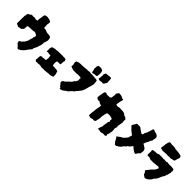

<svg xmlns="http://www.w3.org/2000/svg" viewBox="238 -1968 3282 3282"><g transform="rotate(45 1879.5 -326.5)"><path d="M627 -422Q626 -415 625 -408.5Q624 -402 622 -394Q618 -380 613 -366Q608 -352 603 -336Q604 -332 604.5 -326Q605 -320 605 -315Q606 -310 604.5 -304.5Q603 -299 601 -294Q600 -291 599.5 -287Q599 -283 599 -279Q597 -271 596 -268Q592 -261 589.5 -252.5Q587 -244 585 -236Q584 -224 578.5 -213.5Q573 -203 570 -192Q567 -188 564 -184Q561 -180 558 -175V-168Q555 -164 552.5 -161Q550 -158 546 -153V-145Q550 -135 544 -124Q542 -120 539 -116.5Q536 -113 532 -109Q501 -73 477 -36Q465 -17 449 -2.5Q433 12 416 26Q414 29 410.5 31Q407 33 404 35Q400 36 396.5 37Q393 38 391 39Q384 43 379.5 48Q375 53 367 52Q363 49 357.5 46Q352 43 347 40Q344 35 341 30Q338 25 335 22Q332 18 328 15.5Q324 13 321 10Q317 7 314.5 3Q312 -1 308 -3Q305 -6 302 -8Q299 -10 297 -12Q294 -15 291 -19.5Q288 -24 289 -28Q291 -32 287 -35.5Q283 -39 282 -43Q281 -48 283 -55Q285 -62 289 -66Q291 -68 298 -69.5Q305 -71 307 -75Q311 -76 315.5 -80Q320 -84 323 -84Q326 -89 328 -90Q330 -91 332 -95Q338 -104 344 -110Q349 -114 354 -116.5Q359 -119 360 -125Q361 -129 363 -132Q365 -135 367 -138Q373 -145 377 -153.5Q381 -162 385 -170Q390 -178 391 -184Q393 -194 395 -202.5Q397 -211 399 -220Q401 -227 404 -233Q407 -239 409 -246Q411 -258 412.5 -265Q414 -272 415 -283Q419 -287 420.5 -294.5Q422 -302 424 -305Q425 -307 425.5 -308.5Q426 -310 428 -312Q426 -316 425 -321Q424 -326 423 -331Q416 -338 408.5 -343.5Q401 -349 391 -351Q387 -351 385 -354Q376 -362 365.5 -360.5Q355 -359 344 -359Q338 -359 332 -355Q328 -351 320.5 -353.5Q313 -356 307 -353Q294 -353 283.5 -352Q273 -351 259 -351Q249 -351 239 -349.5Q229 -348 220 -348Q210 -348 206.5 -340.5Q203 -333 202 -328Q201 -321 201.5 -314Q202 -307 201 -300V-282Q198 -278 195 -273Q192 -268 193 -262Q191 -260 187.5 -257.5Q184 -255 181 -253Q179 -251 177 -247.5Q175 -244 173 -240Q157 -230 138.5 -229Q120 -228 103 -222Q79 -230 54 -243Q51 -244 46 -251Q46 -254 45.5 -257.5Q45 -261 45 -263Q46 -286 45.5 -308.5Q45 -331 46 -353V-371Q46 -376 45.5 -381Q45 -386 46 -390Q48 -398 48 -406.5Q48 -415 47 -423Q44 -438 55 -452Q54 -454 54 -457.5Q54 -461 53 -465Q55 -471 57.5 -477.5Q60 -484 61 -490Q62 -492 63.5 -494.5Q65 -497 66 -498Q70 -503 76 -502.5Q82 -502 86 -505Q96 -511 103 -516Q106 -522 106 -523Q107 -524 107 -525Q107 -526 108 -526Q120 -529 132 -531.5Q144 -534 155 -529Q166 -530 175 -531Q184 -532 193 -534Q201 -531 210 -528.5Q219 -526 228 -523Q253 -528 256 -531Q258 -532 259.5 -533Q261 -534 262 -535Q262 -537 262.5 -538.5Q263 -540 263 -541Q259 -557 261.5 -573Q264 -589 268 -605Q269 -610 270 -615.5Q271 -621 271 -626Q271 -637 273 -648Q275 -659 279 -670Q281 -673 281.5 -676.5Q282 -680 283 -683Q290 -688 297.5 -689.5Q305 -691 312 -692Q319 -694 325 -694.5Q331 -695 338 -696Q347 -696 355.5 -692.5Q364 -689 374 -690H377Q388 -686 400 -682Q412 -678 424 -673Q428 -666 429 -658.5Q430 -651 432 -643Q431 -640 430.5 -637Q430 -634 430 -631Q429 -624 427 -617.5Q425 -611 424 -604V-598Q425 -588 425.5 -578.5Q426 -569 427 -559Q427 -552 427 -545.5Q427 -539 428 -531Q429 -529 429.5 -527Q430 -525 431 -523Q437 -520 442.5 -520Q448 -520 453 -520Q459 -519 464.5 -519Q470 -519 476 -519Q481 -515 487 -511Q493 -507 500 -507Q503 -507 507 -505Q518 -500 529.5 -498Q541 -496 553 -497Q574 -497 593 -491Q596 -490 598.5 -489Q601 -488 605 -486Q607 -485 610 -483.5Q613 -482 614 -480Q621 -467 622.5 -454Q624 -441 627 -428Z M1132 -55Q1134 -47 1126 -44Q1123 -40 1117 -38Q1113 -37 1108.5 -36Q1104 -35 1099 -33Q1088 -29 1077 -26Q1066 -23 1054 -24Q1047 -25 1039.5 -24Q1032 -23 1025 -23Q1008 -22 993.5 -19Q979 -16 962 -16Q959 -16 954 -15Q949 -14 947 -13Q944 -14 937.5 -14.5Q931 -15 927 -16Q915 -15 905.5 -15Q896 -15 884 -15Q880 -14 876 -12Q869 -14 862 -16.5Q855 -19 847 -20Q834 -22 820.5 -22.5Q807 -23 794 -18Q789 -17 782 -18Q775 -21 767 -20.5Q759 -20 751 -18Q748 -17 744.5 -16.5Q741 -16 736 -17Q730 -20 726 -25.5Q722 -31 716 -32Q713 -37 712.5 -40.5Q712 -44 712 -47Q713 -51 714.5 -54.5Q716 -58 717 -62Q718 -65 716.5 -69Q715 -73 716 -76Q716 -82 717 -95Q718 -108 718 -113Q719 -119 719.5 -122.5Q720 -126 721 -131Q723 -133 725 -136Q727 -139 728 -140Q733 -144 739 -145Q745 -146 750 -150Q756 -150 761 -147.5Q766 -145 771 -145Q773 -145 776.5 -145.5Q780 -146 781 -147Q785 -149 788 -150.5Q791 -152 795 -153Q800 -153 804.5 -152.5Q809 -152 813 -152Q824 -152 830 -153Q836 -154 840 -161Q842 -170 841 -170Q840 -170 845 -177Q844 -181 843.5 -183Q843 -185 842 -189Q844 -192 845 -196.5Q846 -201 847 -205Q847 -210 846.5 -213.5Q846 -217 845 -223Q845 -226 843 -228.5Q841 -231 842 -233Q844 -240 842.5 -241.5Q841 -243 841 -248L843 -263Q831 -267 819 -267Q809 -267 798.5 -268Q788 -269 777 -273Q770 -275 764 -273Q760 -273 757 -271.5Q754 -270 750 -270Q744 -268 742 -275Q741 -280 742 -283Q743 -286 744 -290Q746 -298 746.5 -304.5Q747 -311 744 -319Q740 -336 746 -355Q748 -360 749.5 -365Q751 -370 753 -375Q756 -388 770 -390Q771 -390 772 -390.5Q773 -391 774 -391Q786 -392 797.5 -395.5Q809 -399 819 -404Q830 -400 841.5 -401.5Q853 -403 864 -406Q877 -409 891 -408.5Q905 -408 918 -409Q922 -410 926 -409.5Q930 -409 934 -409H977Q984 -409 990 -409.5Q996 -410 1002 -408Q1010 -407 1018 -407.5Q1026 -408 1033 -409H1040Q1046 -408 1052 -405.5Q1058 -403 1065 -401Q1073 -395 1074 -386Q1075 -377 1079 -370Q1080 -362 1076.5 -356.5Q1073 -351 1071 -346Q1070 -339 1071 -331Q1072 -323 1072 -316Q1071 -310 1069 -299Q1067 -288 1065 -282Q1063 -276 1057 -276Q1055 -276 1053 -275.5Q1051 -275 1049 -276Q1041 -280 1033 -278.5Q1025 -277 1017 -277Q1013 -278 1012 -276Q1011 -274 1007 -274Q1000 -274 992 -276Q988 -271 987 -266Q986 -261 984 -256Q983 -252 983.5 -248.5Q984 -245 983 -240Q981 -235 982 -232Q983 -229 981 -224Q983 -212 984 -207.5Q985 -203 986 -197Q986 -193 985 -189Q984 -185 985 -179Q988 -173 995 -173Q1001 -172 1004 -172Q1007 -172 1014 -171Q1019 -171 1023.5 -171Q1028 -171 1033 -170Q1038 -169 1043.5 -169.5Q1049 -170 1054 -168Q1059 -167 1063.5 -167.5Q1068 -168 1072 -167Q1074 -167 1079.5 -167.5Q1085 -168 1086 -167Q1093 -164 1096.5 -162.5Q1100 -161 1107 -159Q1111 -159 1116 -154Q1119 -148 1118.5 -141Q1118 -134 1119 -128Q1119 -126 1123 -122.5Q1127 -119 1127 -114Q1129 -109 1129 -98Q1129 -87 1130 -82Q1131 -73 1131 -67Q1131 -61 1132 -55Z M1855 -621Q1854 -614 1849.5 -608.5Q1845 -603 1840 -598Q1837 -593 1834.5 -587Q1832 -581 1829 -575Q1825 -571 1820 -568Q1815 -565 1810 -561Q1808 -561 1807 -560.5Q1806 -560 1805 -560Q1792 -565 1780 -564.5Q1768 -564 1756 -560Q1749 -556 1740.5 -556.5Q1732 -557 1724 -559Q1718 -561 1711.5 -563.5Q1705 -566 1700 -572Q1700 -574 1700.5 -576Q1701 -578 1701 -580Q1702 -582 1704 -585Q1706 -588 1706 -589Q1705 -606 1708 -623Q1711 -640 1711 -656Q1711 -663 1710 -669Q1709 -675 1708 -682Q1712 -690 1717.5 -698Q1723 -706 1723 -715Q1731 -719 1732 -719Q1752 -720 1772.5 -723Q1793 -726 1813 -728H1833Q1842 -728 1848 -721Q1849 -714 1849 -706Q1849 -698 1852 -690Q1855 -680 1852.5 -671.5Q1850 -663 1853 -654Q1855 -646 1856 -637.5Q1857 -629 1855 -621ZM1657 -666Q1657 -650 1658 -634.5Q1659 -619 1655 -604Q1654 -600 1654 -595.5Q1654 -591 1654 -587Q1653 -585 1651.5 -583.5Q1650 -582 1648 -580Q1646 -577 1640 -573Q1629 -572 1617.5 -572Q1606 -572 1594 -570L1566 -560Q1560 -562 1554 -562.5Q1548 -563 1543 -568Q1540 -578 1539.5 -587.5Q1539 -597 1538 -610Q1537 -612 1535.5 -615Q1534 -618 1532 -622Q1528 -633 1527 -643.5Q1526 -654 1530 -665Q1533 -669 1531 -677Q1531 -680 1530.5 -682Q1530 -684 1529 -688Q1531 -692 1532.5 -696.5Q1534 -701 1537 -705Q1539 -710 1540.5 -713Q1542 -716 1543 -720Q1577 -730 1603.5 -725.5Q1630 -721 1646 -707Q1648 -700 1651 -693.5Q1654 -687 1655 -680Q1657 -676 1657 -672.5Q1657 -669 1657 -666ZM1711 -455Q1710 -443 1708 -430.5Q1706 -418 1703 -407Q1698 -384 1691 -366Q1684 -351 1681 -334Q1680 -324 1677 -313.5Q1674 -303 1670 -292Q1668 -286 1668 -283Q1664 -268 1658.5 -254.5Q1653 -241 1645 -228Q1642 -224 1640 -219.5Q1638 -215 1634 -212Q1632 -209 1629.5 -206.5Q1627 -204 1625 -201Q1614 -185 1601 -170Q1588 -155 1574 -140Q1571 -136 1567.5 -131Q1564 -126 1560 -118Q1538 -105 1519.5 -85Q1501 -65 1484 -43Q1480 -41 1476 -38.5Q1472 -36 1468 -33Q1459 -30 1451 -26Q1449 -23 1446 -19Q1443 -15 1439 -12Q1432 -5 1423.5 -2Q1415 1 1411 9Q1395 16 1379 21Q1373 22 1367.5 23Q1362 24 1356 25Q1348 25 1349 16Q1350 14 1351 11.5Q1352 9 1353 7Q1348 4 1342.5 1.5Q1337 -1 1332 -5L1318 -22Q1314 -30 1308.5 -37.5Q1303 -45 1296 -51Q1291 -54 1288.5 -59Q1286 -64 1284 -69Q1286 -78 1287.5 -86.5Q1289 -95 1292 -102Q1297 -107 1303.5 -110.5Q1310 -114 1316 -117Q1325 -122 1332.5 -128Q1340 -134 1347 -143Q1355 -153 1364.5 -160.5Q1374 -168 1381 -178Q1382 -180 1384 -181Q1386 -182 1387 -183Q1397 -186 1403.5 -194Q1410 -202 1416 -209Q1423 -220 1430 -228Q1432 -232 1433 -237Q1434 -242 1435 -247Q1441 -247 1448 -250Q1455 -252 1458 -262Q1462 -274 1471 -286Q1473 -292 1474.5 -299.5Q1476 -307 1477 -314Q1475 -319 1475.5 -322.5Q1476 -326 1474 -329Q1473 -334 1475 -338.5Q1477 -343 1478 -347Q1479 -355 1471 -360Q1463 -365 1455 -366Q1441 -366 1427 -366.5Q1413 -367 1399 -367Q1390 -368 1382 -365Q1374 -362 1366 -363Q1359 -361 1351.5 -362.5Q1344 -364 1336 -366Q1323 -360 1307 -362Q1294 -364 1281 -366.5Q1268 -369 1256 -375Q1251 -377 1245 -378.5Q1239 -380 1234 -383Q1227 -384 1224 -390Q1224 -391 1223.5 -391.5Q1223 -392 1223 -393Q1232 -420 1223 -445Q1216 -463 1216 -486Q1218 -491 1220 -497Q1222 -503 1224 -508Q1235 -513 1245.5 -515Q1256 -517 1265 -524Q1278 -524 1290 -526Q1302 -528 1315 -529Q1319 -529 1323 -527.5Q1327 -526 1331 -527Q1345 -530 1358.5 -530.5Q1372 -531 1386 -528Q1391 -530 1394.5 -531.5Q1398 -533 1402 -535Q1408 -534 1414.5 -533Q1421 -532 1427 -535Q1434 -537 1441 -537.5Q1448 -538 1454 -537Q1458 -538 1462 -536.5Q1466 -535 1470 -536Q1481 -538 1492 -538.5Q1503 -539 1514 -543Q1521 -542 1528 -540Q1535 -538 1542 -537H1572Q1580 -538 1588.5 -537.5Q1597 -537 1604 -535Q1609 -533 1614.5 -534.5Q1620 -536 1626 -536Q1631 -535 1636.5 -533Q1642 -531 1648 -529Q1650 -530 1652.5 -530Q1655 -530 1656 -530Q1661 -531 1665 -531.5Q1669 -532 1673 -531Q1675 -530 1676.5 -529.5Q1678 -529 1679 -529Q1685 -528 1690.5 -525.5Q1696 -523 1702 -521Q1705 -514 1705 -505.5Q1705 -497 1706 -489Q1707 -480 1708.5 -472Q1710 -464 1711 -455Z M2521 -325Q2520 -310 2515.5 -295Q2511 -280 2511 -263Q2511 -260 2509.5 -256.5Q2508 -253 2507 -251Q2506 -247 2506 -243.5Q2506 -240 2506 -237Q2506 -227 2506.5 -216.5Q2507 -206 2508 -195Q2506 -191 2503.5 -184Q2501 -177 2499 -171Q2494 -155 2498 -141Q2502 -131 2502 -118.5Q2502 -106 2502 -95Q2503 -94 2502.5 -92Q2502 -90 2502 -87Q2498 -74 2494 -59Q2490 -44 2491 -29Q2489 -25 2486.5 -21.5Q2484 -18 2482 -14Q2481 -10 2480 -6Q2479 -2 2477 1Q2481 11 2487 21Q2484 23 2482.5 26Q2481 29 2479 31Q2477 34 2476 37.5Q2475 41 2472 43Q2457 46 2450.5 45.5Q2444 45 2422 41Q2412 43 2401.5 47.5Q2391 52 2380 51Q2377 49 2374 51Q2371 53 2367 55Q2366 54 2364 54.5Q2362 55 2361 54Q2348 49 2335 46.5Q2322 44 2308 48Q2305 49 2298 39Q2303 22 2307.5 4.5Q2312 -13 2322 -28Q2323 -30 2323.5 -32Q2324 -34 2324 -36Q2324 -45 2324.5 -54.5Q2325 -64 2326 -72Q2329 -80 2329.5 -88.5Q2330 -97 2332 -106Q2335 -117 2336 -129Q2337 -141 2338 -152Q2343 -160 2346.5 -167Q2350 -174 2354 -182Q2360 -192 2346 -197Q2345 -198 2343 -198Q2343 -198 2345 -205Q2347 -212 2349 -216Q2350 -223 2348.5 -230Q2347 -237 2340 -243Q2336 -245 2329 -247Q2322 -249 2316 -251Q2295 -258 2270 -258Q2263 -257 2256.5 -258Q2250 -259 2243 -258Q2221 -258 2215 -238Q2214 -225 2209 -214Q2204 -203 2205 -189Q2202 -183 2200 -177Q2198 -171 2198 -163Q2198 -154 2195.5 -145Q2193 -136 2197 -126Q2197 -124 2196.5 -121.5Q2196 -119 2196 -116Q2195 -106 2193.5 -97.5Q2192 -89 2191 -78Q2186 -67 2182.5 -54.5Q2179 -42 2180 -28Q2173 -14 2162 -9.5Q2151 -5 2138 -5Q2128 -7 2121 -9L2076 5Q2065 2 2054 0Q2043 -2 2032 -5Q2032 -5 2031.5 -5.5Q2031 -6 2029 -7Q2029 -9 2028 -11.5Q2027 -14 2027 -15Q2026 -32 2026.5 -49Q2027 -66 2031 -83Q2033 -90 2032 -95Q2032 -111 2035.5 -126Q2039 -141 2039 -155Q2038 -157 2038.5 -159Q2039 -161 2039 -162Q2043 -180 2045.5 -197.5Q2048 -215 2052 -232Q2053 -242 2053.5 -252Q2054 -262 2055 -271Q2053 -278 2044 -277Q2041 -276 2041 -276.5Q2041 -277 2037 -276L2030 -277Q2029 -282 2028 -282.5Q2027 -283 2022 -282Q2009 -282 2002 -292Q2001 -294 2000 -296.5Q1999 -299 1997 -300Q1994 -302 1991.5 -303Q1989 -304 1987 -304Q1983 -304 1977.5 -302.5Q1972 -301 1967 -300Q1961 -302 1954.5 -304Q1948 -306 1941 -307Q1934 -309 1928.5 -313Q1923 -317 1918 -322Q1911 -330 1913 -340Q1915 -349 1916 -358.5Q1917 -368 1917 -377Q1917 -381 1918.5 -385Q1920 -389 1921 -393Q1922 -396 1922.5 -398.5Q1923 -401 1923 -402Q1922 -417 1926.5 -431Q1931 -445 1933 -459Q1935 -466 1937.5 -472Q1940 -478 1945 -483Q1952 -487 1959.5 -486Q1967 -485 1974 -486Q1980 -485 1983.5 -481Q1987 -477 1992 -474H2004Q2012 -475 2019 -476Q2026 -477 2033 -478L2044 -475Q2048 -475 2050 -476Q2058 -479 2065.5 -482Q2073 -485 2082 -489Q2083 -491 2084 -494.5Q2085 -498 2086 -500Q2088 -510 2089 -519.5Q2090 -529 2092 -537Q2094 -542 2093.5 -547.5Q2093 -553 2093 -558Q2094 -561 2095 -565Q2096 -569 2097 -573Q2095 -579 2093.5 -584Q2092 -589 2090 -593Q2092 -599 2096.5 -603Q2101 -607 2104 -612Q2108 -617 2110.5 -622.5Q2113 -628 2116 -633Q2120 -635 2123.5 -637Q2127 -639 2131 -642Q2137 -641 2144 -639.5Q2151 -638 2158 -639Q2164 -640 2169.5 -638Q2175 -636 2180 -635Q2193 -633 2197.5 -630.5Q2202 -628 2216 -620Q2220 -617 2222 -615.5Q2224 -614 2229 -613Q2235 -613 2239 -613.5Q2243 -614 2250 -612Q2255 -606 2253 -600Q2249 -585 2245 -569.5Q2241 -554 2237 -538Q2236 -534 2235 -530Q2234 -526 2235 -521Q2235 -512 2233 -504.5Q2231 -497 2228 -489Q2227 -482 2228 -475Q2228 -474 2229.5 -471Q2231 -468 2234 -467Q2258 -457 2280 -463Q2288 -466 2296 -467.5Q2304 -469 2313 -470Q2325 -469 2337 -467.5Q2349 -466 2362 -467Q2368 -468 2374 -467.5Q2380 -467 2387 -466Q2396 -465 2406 -462.5Q2416 -460 2423 -458Q2434 -454 2441.5 -445.5Q2449 -437 2457 -431L2477 -430Q2499 -417 2518 -400Q2515 -380 2516 -362Q2516 -354 2518 -344.5Q2520 -335 2521 -325Z M2712 33Q2708 34 2703.5 35Q2699 36 2694 33Q2680 19 2667.5 2Q2655 -15 2647 -35Q2642 -44 2635.5 -52Q2629 -60 2625 -70Q2623 -75 2619 -78.5Q2615 -82 2610 -85Q2624 -93 2636.5 -101.5Q2649 -110 2659 -120Q2670 -129 2683 -135Q2699 -140 2711 -149.5Q2723 -159 2733 -171Q2742 -182 2750.5 -192Q2759 -202 2767 -212L2775 -228Q2773 -230 2776 -236Q2779 -242 2777 -243Q2778 -252 2782.5 -259.5Q2787 -267 2790 -274Q2789 -283 2784 -289.5Q2779 -296 2773 -300Q2750 -313 2728 -335Q2725 -340 2718 -343Q2712 -346 2708.5 -351Q2705 -356 2701 -360Q2683 -379 2663 -398Q2663 -406 2667.5 -412.5Q2672 -419 2673 -427Q2684 -441 2692.5 -456Q2701 -471 2709 -485Q2717 -490 2725.5 -488Q2734 -486 2741 -488Q2751 -483 2765 -488Q2778 -492 2792 -483Q2802 -477 2815 -467Q2831 -453 2849.5 -442Q2868 -431 2887 -419Q2892 -420 2895 -420.5Q2898 -421 2902 -421Q2904 -427 2907 -432.5Q2910 -438 2913 -444Q2912 -447 2912 -450.5Q2912 -454 2912 -458Q2920 -472 2927 -485.5Q2934 -499 2941 -513Q2946 -533 2953.5 -552Q2961 -571 2964 -590Q2967 -606 2978 -619Q2989 -625 2997 -619Q3021 -603 3050 -601Q3053 -601 3055.5 -600.5Q3058 -600 3061 -600Q3063 -599 3065 -597.5Q3067 -596 3070 -595Q3100 -582 3110 -551Q3109 -542 3109 -533Q3109 -524 3106 -514Q3103 -510 3103 -504Q3104 -479 3092 -457Q3089 -454 3086 -451.5Q3083 -449 3080 -446Q3077 -438 3074.5 -430.5Q3072 -423 3070 -415Q3067 -408 3064 -402Q3061 -396 3056 -391Q3054 -387 3052 -383.5Q3050 -380 3048 -376Q3044 -365 3039.5 -354Q3035 -343 3030 -331V-320Q3032 -319 3031.5 -318Q3031 -317 3031 -317H3045Q3059 -308 3071.5 -298.5Q3084 -289 3097 -281Q3102 -275 3105.5 -269Q3109 -263 3112 -258Q3120 -240 3117 -222Q3115 -207 3113 -192.5Q3111 -178 3106 -163Q3086 -157 3076 -137Q3072 -130 3068.5 -124Q3065 -118 3061 -112Q3059 -108 3055.5 -106Q3052 -104 3048 -100Q3038 -102 3029 -105.5Q3020 -109 3012 -114Q2994 -125 2977 -137.5Q2960 -150 2947 -166Q2945 -168 2942.5 -168.5Q2940 -169 2938 -170Q2937 -171 2936 -170.5Q2935 -170 2933 -170Q2921 -157 2911.5 -141.5Q2902 -126 2886 -114Q2881 -113 2875.5 -109.5Q2870 -106 2864 -103Q2863 -99 2862.5 -95Q2862 -91 2861 -87Q2855 -80 2847 -76Q2839 -72 2833 -66Q2826 -58 2820 -49.5Q2814 -41 2806 -33Q2803 -30 2801.5 -26Q2800 -22 2797 -17Q2793 -14 2788.5 -10Q2784 -6 2779 -2Q2775 2 2770 6Q2765 10 2762 14H2749Q2745 18 2740 22.5Q2735 27 2733 29Q2726 34 2721.5 33.5Q2717 33 2712 33Z M3637 -600Q3637 -594 3636.5 -588.5Q3636 -583 3636 -576Q3629 -563 3624.5 -547.5Q3620 -532 3617 -516Q3614 -499 3602 -489Q3594 -485 3585 -485.5Q3576 -486 3567 -484Q3563 -483 3557.5 -480.5Q3552 -478 3547 -476Q3542 -475 3536 -474.5Q3530 -474 3525 -474Q3522 -475 3519 -476Q3516 -477 3514 -478Q3493 -473 3473.5 -472.5Q3454 -472 3432 -477Q3418 -471 3396 -473Q3386 -474 3374.5 -473Q3363 -472 3352 -468Q3346 -470 3339 -471Q3332 -472 3326 -475Q3320 -477 3314 -478Q3308 -479 3302 -480Q3299 -481 3295.5 -484Q3292 -487 3292 -491Q3292 -493 3291.5 -495Q3291 -497 3292 -498Q3294 -509 3295 -520.5Q3296 -532 3299 -542Q3301 -553 3301.5 -564Q3302 -575 3302 -585Q3306 -596 3309.5 -606.5Q3313 -617 3311 -627Q3315 -633 3317 -639Q3319 -645 3323 -650Q3326 -652 3328.5 -655.5Q3331 -659 3333 -661Q3349 -663 3360 -660Q3384 -654 3407 -657Q3418 -658 3427 -656.5Q3436 -655 3446 -656Q3450 -657 3453.5 -655Q3457 -653 3461 -652Q3474 -649 3486 -646Q3498 -643 3511 -644Q3516 -644 3522 -643Q3528 -642 3533 -641Q3538 -641 3543 -642Q3548 -643 3553 -641Q3558 -638 3562 -638Q3566 -638 3571 -637Q3580 -637 3584 -635Q3591 -631 3598 -631Q3605 -631 3614 -630Q3623 -624 3631 -616Q3635 -612 3636 -608Q3637 -604 3637 -600ZM3712 -302Q3709 -296 3706.5 -291Q3704 -286 3704 -278Q3704 -274 3702.5 -270.5Q3701 -267 3699 -262Q3695 -251 3695 -238Q3693 -234 3690.5 -231Q3688 -228 3686 -224L3679 -197Q3677 -191 3674.5 -185.5Q3672 -180 3667 -175Q3664 -174 3662.5 -170.5Q3661 -167 3659 -164Q3654 -154 3648 -143Q3642 -132 3638 -121Q3635 -112 3632 -104.5Q3629 -97 3624 -89Q3621 -82 3617.5 -75.5Q3614 -69 3609 -64Q3606 -60 3603 -55Q3600 -50 3597 -45Q3592 -41 3586.5 -36Q3581 -31 3575 -26Q3574 -24 3572.5 -20.5Q3571 -17 3571 -15Q3566 2 3555 13Q3550 17 3546 21.5Q3542 26 3538 31Q3535 35 3530.5 39Q3526 43 3521 46Q3515 50 3509.5 54.5Q3504 59 3497 64Q3487 67 3477 70Q3467 73 3459 75Q3445 77 3438 64Q3437 63 3436 61Q3427 56 3417.5 51Q3408 46 3402 36Q3401 31 3400.5 26Q3400 21 3399 16Q3398 14 3397 12.5Q3396 11 3395 10Q3389 2 3383 -4.5Q3377 -11 3371 -18Q3374 -32 3384 -41Q3391 -48 3395.5 -55Q3400 -62 3406 -69Q3411 -76 3417.5 -82.5Q3424 -89 3428 -97Q3432 -104 3440 -110Q3451 -120 3462 -131Q3473 -142 3484 -155Q3489 -164 3494.5 -175Q3500 -186 3506 -197Q3514 -218 3493 -223Q3489 -225 3484.5 -225.5Q3480 -226 3475 -228Q3467 -224 3456 -222Q3451 -221 3446.5 -221.5Q3442 -222 3437 -222Q3432 -221 3426 -221.5Q3420 -222 3415 -220Q3405 -218 3396 -218Q3387 -218 3377 -215Q3369 -212 3360 -214Q3351 -216 3341 -218Q3335 -217 3326 -215Q3322 -214 3317.5 -214Q3313 -214 3308 -215Q3299 -219 3291 -221.5Q3283 -224 3275 -228Q3267 -231 3259.5 -231Q3252 -231 3244 -232Q3240 -232 3236 -230.5Q3232 -229 3227 -228Q3212 -233 3212 -250Q3212 -264 3212.5 -278Q3213 -292 3214 -307Q3214 -317 3213.5 -326Q3213 -335 3209 -345Q3211 -347 3211.5 -350Q3212 -353 3214 -354Q3216 -360 3220 -360Q3237 -364 3253.5 -366.5Q3270 -369 3287 -369Q3289 -368 3291.5 -368.5Q3294 -369 3296 -369Q3310 -368 3322 -372Q3334 -376 3344 -384Q3345 -385 3345.5 -385Q3346 -385 3346 -385Q3349 -387 3352.5 -386.5Q3356 -386 3358 -385L3369 -382Q3371 -383 3373.5 -383Q3376 -383 3377 -384Q3385 -386 3390 -386Q3398 -385 3407.5 -385Q3417 -385 3425 -385Q3433 -385 3441 -383.5Q3449 -382 3457 -381Q3462 -382 3467.5 -383Q3473 -384 3478 -385Q3480 -385 3482 -385.5Q3484 -386 3485 -385Q3491 -384 3497 -383Q3503 -382 3510 -381Q3520 -380 3529.5 -381.5Q3539 -383 3546 -390Q3546 -390 3553 -392Q3555 -391 3557.5 -389Q3560 -387 3563 -385H3582Q3586 -384 3589.5 -383.5Q3593 -383 3597 -382Q3603 -383 3608.5 -384.5Q3614 -386 3620 -385Q3624 -386 3629 -385Q3634 -384 3639 -384Q3643 -384 3646.5 -384.5Q3650 -385 3654 -386Q3665 -380 3676.5 -380.5Q3688 -381 3699 -379Q3699 -379 3699.5 -378.5Q3700 -378 3701 -378Q3704 -377 3704 -374.5Q3704 -372 3704 -369Q3704 -366 3706 -360Q3708 -358 3709.5 -355.5Q3711 -353 3712 -351Q3714 -346 3713 -341.5Q3712 -337 3710 -334Q3704 -319 3712 -302Z"/></g></svg>

Font: Daruma Drop One
Style: Regular
Weight: 400
Designer: Maniackers Design
Version: Version 1.000